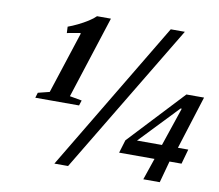

<svg xmlns="http://www.w3.org/2000/svg" viewBox="-82 -860 1096 959"><g transform="rotate(10 466.0 -381.0)"><path d="M252.5 0 708.5 -761.5H780L322 0ZM101.5 -307.5 109.5 -334 167.5 -348.5 269.5 -662 267 -665 200.5 -653 199 -685Q221.5 -693 248.2 -706Q275 -719 298.5 -734Q322 -749 334.5 -762H405L270.5 -345L332 -334L323.5 -307.5ZM561.5 -110 581.5 -176 842 -454.5H931.5L846.5 -185H899L878 -110H817L787 0H703.5L741 -110ZM639 -185H765.5L831.5 -380.5H825.5Z"/></g></svg>

Font: Libre Caslon Condensed
Style: Italic
Weight: 400
Italic angle: -22.583°
Designer: Pablo Impallari, Rodrigo Fuenzalida, Katja Schimmel, Ertekin Erdin
Foundry: Pablo Impallari, Rodrigo Fuenzalida
Version: Version 2.000;gftools[0.9.33]